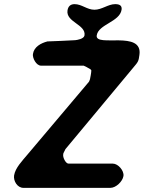

<svg xmlns="http://www.w3.org/2000/svg" viewBox="-20 -907 694 927"><path d="M48 -60C44 -33 64 0 93 0H513C540 0 572 -31 576 -57C580 -83 550 -117 525 -117H311C297 -117 283 -147 285 -160L286 -167L296 -187L623 -580C649 -610 649 -613 653 -641C672 -764 438 -676 447 -736C455 -790 558 -801 567 -860C570 -881 556 -887 536 -887C502 -887 472 -860 436 -860C400 -860 375 -887 340 -887C320 -887 309 -876 306 -857C297 -800 396 -789 388 -736C385 -719 353 -714 343 -713C323 -712 229 -707 209 -707C178 -699 144 -681 139 -646C136 -627 155 -590 178 -590H384C386 -590 408 -578 416 -573C417 -573 421 -568 421 -567C421 -563 419 -547 418 -543C416 -533 415 -516 405 -507C361 -455 156 -212 112 -160C88 -131 54 -97 48 -60Z"/></svg>

Font: Asimov Print
Style: Regular
Weight: 500
Designer: Google
Version: Version 2.000980: 2014